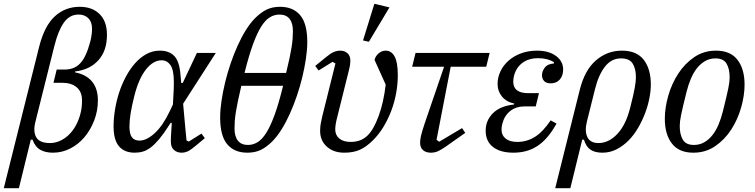

<svg xmlns="http://www.w3.org/2000/svg" viewBox="-60 -796 3997 1016"><path d="M240 -428H282Q306 -428 326.5 -435.5Q347 -443 363.5 -460Q380 -477 393.5 -506Q407 -535 418 -577Q427 -613 427 -644Q427 -680 407.5 -699.5Q388 -719 356 -719Q308 -719 278 -676.5Q248 -634 228 -554L128 -154Q114 -101 131.5 -70Q149 -39 205 -39Q231 -39 256 -50Q281 -61 302.5 -81Q324 -101 340.5 -130.5Q357 -160 366 -196Q370 -211 372 -227.5Q374 -244 374 -265Q374 -310 346 -334Q318 -358 268 -358H223ZM147 -548Q175 -659 230 -709.5Q285 -760 362 -760Q428 -760 467 -721.5Q506 -683 506 -612Q506 -527 460.5 -477Q415 -427 338 -418L337 -413Q396 -402 427 -364.5Q458 -327 458 -265Q458 -210 439 -160Q420 -110 388 -71.5Q356 -33 312.5 -10.5Q269 12 220 12Q180 12 153 -3.5Q126 -19 112 -57H103L40 200H-40Z M909 -247 921 -115Q923 -100 924 -84Q925 -68 927 -53L939 -47L1006 -89L1024 -65L976 -25Q950 -3 934 4.5Q918 12 901 12Q877 12 860.5 -2.5Q844 -17 844 -47Q844 -58 844.5 -72Q845 -86 847 -112L849 -146H843L834 -132Q806 -88 782.5 -60Q759 -32 738 -16Q717 0 696.5 6Q676 12 653 12Q599 12 570 -21.5Q541 -55 541 -127Q541 -169 548.5 -215.5Q556 -262 570.5 -306.5Q585 -351 606.5 -391Q628 -431 655 -461.5Q682 -492 715 -510Q748 -528 786 -528Q834 -528 861.5 -500.5Q889 -473 895 -402L899 -357H907L982 -516H1082ZM678 -52Q716 -52 759 -91.5Q802 -131 839 -209L855 -243L858 -298Q859 -313 859.5 -328.5Q860 -344 860 -361Q860 -426 842 -451.5Q824 -477 795 -477Q751 -477 712.5 -428.5Q674 -380 651 -289Q638 -238 631.5 -198Q625 -158 625 -127Q625 -86 638.5 -69Q652 -52 678 -52Z M1249 12Q1180 12 1142.5 -32.5Q1105 -77 1105 -174Q1105 -214 1112 -261.5Q1119 -309 1131 -359Q1143 -409 1160 -459Q1177 -509 1197.5 -554.5Q1218 -600 1241.5 -637.5Q1265 -675 1290 -700Q1320 -730 1350.5 -745Q1381 -760 1422 -760Q1491 -760 1528.5 -715.5Q1566 -671 1566 -574Q1566 -534 1559 -486.5Q1552 -439 1540 -389Q1528 -339 1511 -289Q1494 -239 1473.5 -193.5Q1453 -148 1429.5 -110.5Q1406 -73 1381 -48Q1351 -18 1320.5 -3Q1290 12 1249 12ZM1252 -29Q1279 -29 1303 -43.5Q1327 -58 1349 -93Q1371 -128 1392.5 -186.5Q1414 -245 1436 -334L1438 -342H1217Q1206 -295 1199 -261.5Q1192 -228 1188 -202.5Q1184 -177 1182.5 -157Q1181 -137 1181 -116Q1181 -74 1199 -51.5Q1217 -29 1252 -29ZM1419 -719Q1392 -719 1368 -704.5Q1344 -690 1322 -655Q1300 -620 1278.5 -561Q1257 -502 1235 -414L1234 -410H1454Q1465 -455 1472 -488Q1479 -521 1483 -546Q1487 -571 1488.5 -591Q1490 -611 1490 -632Q1490 -674 1472 -696.5Q1454 -719 1419 -719Z M1608 -447 1662 -491Q1688 -513 1705.5 -520.5Q1723 -528 1741 -528Q1763 -528 1778.5 -514.5Q1794 -501 1794 -475Q1794 -466 1792.5 -454.5Q1791 -443 1786 -423L1727 -186Q1719 -156 1716.5 -139.5Q1714 -123 1714 -111Q1714 -81 1735.5 -63Q1757 -45 1796 -45Q1851 -45 1886 -80Q1918 -112 1944 -183Q1970 -254 1981 -348L1922 -479Q1927 -500 1944 -514Q1961 -528 1981 -528Q2011 -528 2028 -497.5Q2045 -467 2045 -398Q2045 -350 2036 -301.5Q2027 -253 2010 -208.5Q1993 -164 1969 -124.5Q1945 -85 1915 -55Q1879 -19 1844.5 -3.5Q1810 12 1762 12Q1705 12 1669.5 -20Q1634 -52 1634 -103Q1634 -123 1637 -140.5Q1640 -158 1645 -179L1715 -460L1700 -469L1626 -423ZM1921 -776 2001 -757 1892 -575 1861 -582Z M2139 -516H2531L2513 -443H2325L2250 -56L2264 -46L2385 -118L2402 -93L2300 -21Q2274 -3 2257 4.5Q2240 12 2220 12Q2194 12 2178.5 -1.5Q2163 -15 2163 -41Q2163 -57 2168 -78.5Q2173 -100 2188 -145L2290 -443H2121Z M2716 -233Q2671 -233 2640 -208.5Q2609 -184 2598 -141Q2594 -125 2594 -109Q2594 -80 2616 -62.5Q2638 -45 2677 -45Q2727 -45 2769.5 -71Q2812 -97 2854 -159L2885 -142Q2861 -99 2835.5 -69.5Q2810 -40 2781.5 -22Q2753 -4 2722 4Q2691 12 2657 12Q2588 12 2549 -18Q2510 -48 2510 -105Q2510 -158 2548 -196.5Q2586 -235 2660 -243L2661 -248Q2619 -257 2596 -285.5Q2573 -314 2573 -352Q2573 -386 2588 -418Q2603 -450 2630.5 -474.5Q2658 -499 2696.5 -513.5Q2735 -528 2782 -528Q2844 -528 2882 -500Q2920 -472 2920 -428Q2920 -396 2902.5 -375.5Q2885 -355 2854 -355Q2830 -355 2819 -367.5Q2808 -380 2808 -398Q2808 -419 2823 -438.5Q2838 -458 2871 -460V-467Q2838 -488 2788 -488Q2737 -488 2704 -463Q2671 -438 2660 -395Q2656 -379 2656 -364Q2656 -303 2735 -303H2792L2775 -233Z M3008 -321Q3034 -425 3093.5 -476.5Q3153 -528 3231 -528Q3309 -528 3346.5 -479.5Q3384 -431 3384 -348Q3384 -316 3376.5 -277Q3369 -238 3354 -198Q3339 -158 3317 -120Q3295 -82 3266.5 -53Q3238 -24 3203 -6Q3168 12 3128 12Q3088 12 3064.5 -4Q3041 -20 3030 -57H3021L2958 200H2878ZM3107 -39Q3161 -39 3206.5 -87Q3252 -135 3275 -227Q3284 -263 3290 -288.5Q3296 -314 3299 -332Q3302 -350 3303.5 -362.5Q3305 -375 3305 -387Q3305 -432 3288 -459.5Q3271 -487 3226 -487Q3175 -487 3141 -443Q3107 -399 3089 -326L3046 -154Q3033 -103 3048 -71Q3063 -39 3107 -39Z M3612 -29Q3642 -29 3666.5 -43Q3691 -57 3710 -81Q3729 -105 3742.5 -137.5Q3756 -170 3765 -206Q3776 -250 3783 -279.5Q3790 -309 3794 -329Q3798 -349 3799.5 -362Q3801 -375 3801 -387Q3801 -432 3784.5 -459.5Q3768 -487 3726 -487Q3696 -487 3671.5 -473Q3647 -459 3628 -435Q3609 -411 3595.5 -378.5Q3582 -346 3573 -310Q3562 -266 3555 -236.5Q3548 -207 3544 -187Q3540 -167 3538.5 -154Q3537 -141 3537 -129Q3537 -84 3553.5 -56.5Q3570 -29 3612 -29ZM3609 12Q3533 12 3495.5 -36.5Q3458 -85 3458 -168Q3458 -225 3476 -288.5Q3494 -352 3528.5 -405.5Q3563 -459 3613.5 -493.5Q3664 -528 3729 -528Q3805 -528 3842.5 -479.5Q3880 -431 3880 -348Q3880 -291 3862 -227.5Q3844 -164 3809.5 -110.5Q3775 -57 3724.5 -22.5Q3674 12 3609 12Z"/></svg>

Font: IBM Plex Serif
Style: Italic
Weight: 400
Italic angle: -14°
Designer: Mike Abbink, Paul van der Laan, Pieter van Rosmalen
Foundry: Bold Monday
Version: Version 3.001